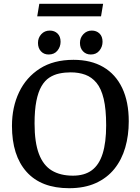

<svg xmlns="http://www.w3.org/2000/svg" viewBox="-20 -976 739 1011"><path d="M344 15Q197 15 120 -71Q43 -157 43 -313Q43 -412 80.5 -490.5Q118 -569 190 -615Q262 -661 367 -661Q459 -661 524 -623Q589 -585 623.5 -512.5Q658 -440 658 -337Q658 -263 639.5 -199Q621 -135 582.5 -87Q544 -39 484.5 -12Q425 15 344 15ZM364 -51Q425 -51 463.5 -79.5Q502 -108 520.5 -167Q539 -226 539 -316Q539 -401 526 -455.5Q513 -510 488 -540Q463 -570 429 -582.5Q395 -595 352 -595Q321 -595 292.5 -589Q264 -583 240 -567.5Q216 -552 198.5 -522Q181 -492 171.5 -444Q162 -396 162 -326Q162 -226 185 -165.5Q208 -105 253 -78Q298 -51 364 -51ZM458 -689Q433 -689 417 -706Q401 -723 401 -750Q401 -777 419 -796Q437 -815 463 -815Q488 -815 504 -799.5Q520 -784 520 -756Q520 -730 503.5 -709.5Q487 -689 458 -689ZM236 -689Q211 -689 195.5 -706Q180 -723 180 -750Q180 -777 197.5 -796Q215 -815 242 -815Q267 -815 283 -799.5Q299 -784 299 -756Q299 -730 282.5 -709.5Q266 -689 236 -689ZM176 -890 187 -956H523L512 -890Z"/></svg>

Font: Faustina Light Medium
Style: Regular
Weight: 500
Version: Version 1.200